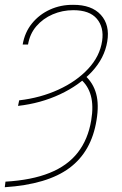

<svg xmlns="http://www.w3.org/2000/svg" viewBox="-24 -574 512 807"><path d="M51.8 -128.9 56.6 -152.3Q146 -162.6 221.7 -197.3Q297.4 -231.9 346.7 -284.9Q396 -337.9 405.3 -402.3Q413.6 -459 383.1 -495.1Q352.5 -531.2 284.2 -531.2Q238.3 -531.2 197.5 -513.7Q156.7 -496.1 128.9 -463.9Q101.1 -431.6 93.8 -386.7H71.3Q80.1 -438.5 110.6 -475.8Q141.1 -513.2 186 -533.7Q231 -554.2 283.2 -553.7Q361.3 -554.2 399.9 -511.5Q438.5 -468.8 426.8 -399.4Q415.5 -330.1 362.3 -272.7Q309.1 -215.3 228 -177.5Q147 -139.6 51.8 -128.9ZM314.5 -241.2 333 -256.8Q367.7 -225.6 380.1 -180.2Q392.6 -134.8 381.8 -69.3Q360.8 63 267.8 132.1Q174.8 201.2 -3.9 212.9L-1 189.5Q108.9 183.1 184.3 152.8Q259.8 122.6 303 67.1Q346.2 11.7 359.4 -68.4Q369.6 -128.9 357.9 -171.9Q346.2 -214.8 314.5 -241.2Z"/></svg>

Font: Inter 24pt Thin
Style: Italic
Weight: 250
Italic angle: -9.3988°
Version: Version 4.001;git-66647c0bb